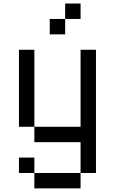

<svg xmlns="http://www.w3.org/2000/svg" viewBox="-20 -888 648 1082"><path d="M434 173.6H173.6V86.8H434ZM173.6 86.8H86.8V0H173.6ZM173.6 -173.6H86.8V-607.6H173.6ZM434 -607.6H520.8V86.8H434V-86.8H173.6V-173.6H434ZM260.4 -694.4V-781.2H347.2V-694.4ZM347.2 -868.1H434V-781.2H347.2Z"/></svg>

Font: 8-bit Operator+
Style: Regular
Weight: 400
Designer: GrandChaos9000
Foundry: Grand Chaos Productions
Version: Version 1.2.0 - April 24, 2014